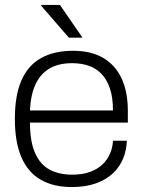

<svg xmlns="http://www.w3.org/2000/svg" viewBox="-20 -743 576 775"><path d="M269 12Q196 12 144.5 -17.5Q93 -47 66.5 -108Q40 -169 40 -263Q40 -358 66.5 -418.5Q93 -479 145.5 -508.5Q198 -538 275 -538Q348 -538 397 -509Q446 -480 471 -426Q496 -372 496 -296V-248H101Q101 -172 121.5 -125.5Q142 -79 180 -58.5Q218 -38 271 -38Q314 -38 344.5 -49.5Q375 -61 394.5 -80Q414 -99 424.5 -124Q435 -149 436 -175H492Q491 -139 478 -105.5Q465 -72 438 -45.5Q411 -19 369 -3.5Q327 12 269 12ZM101 -297H436Q436 -350 423.5 -386.5Q411 -423 389 -445.5Q367 -468 337 -478Q307 -488 271 -488Q218 -488 181.5 -467.5Q145 -447 124.5 -405Q104 -363 101 -297ZM313 -591H258L146 -720L147 -723H222Z"/></svg>

Font: Archivo SemiBold ExtraLight
Style: Regular
Weight: 250
Version: Version 2.001